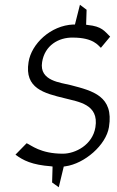

<svg xmlns="http://www.w3.org/2000/svg" viewBox="-20 -691 491 807"><path d="M100 -430C82 -319 166 -299 252 -278C308 -263 397 -254 381 -156C369 -82 297 -45 244 -45C150 -45 111 -81 92 -89L45 -41C77 -17 114 2 195 8L201 9L199 76L227 96L248 9L255 8C335 -3 426 -81 438 -157C459 -287 370 -309 278 -333C236 -344 144 -350 157 -430C168 -500 226 -534 286 -533C374 -533 393 -499 404 -490L443 -537C419 -560 409 -580 349 -586L342 -587L344 -650L316 -671L295 -588H288C193 -584 112 -507 100 -430Z"/></svg>

Font: Charger Sport
Style: ExLitNrwObl
Weight: 200
Designer: Jasper
Foundry: Cannot Into Space Fonts
Version: Version 1.1